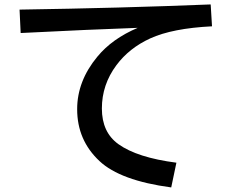

<svg xmlns="http://www.w3.org/2000/svg" viewBox="-20 -779 1040 853"><path d="M66.9 -736.3Q516.1 -743.2 916 -759.3L921.9 -662.1Q745.6 -653.3 647.5 -608.4Q553.7 -565.4 497.1 -489.3Q432.6 -402.8 432.6 -296.9Q432.6 -191.4 505.9 -138.7Q589.8 -78.6 763.7 -56.2L740.7 53.7Q514.2 23.4 421.9 -63.5Q322.8 -156.2 322.8 -293.9Q322.8 -418.9 412.6 -527.3Q478 -606.9 591.8 -655.3Q390.1 -648.4 71.8 -632.3Z"/></svg>

Font: BIZ UDGothic
Style: Bold
Weight: 700
Monospace: yes
Designer: TypeBank Co., Ltd.
Foundry: Morisawa Inc.
Version: Version 1.05